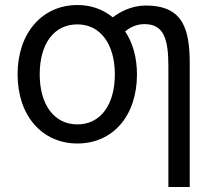

<svg xmlns="http://www.w3.org/2000/svg" viewBox="-20 -555 848 764"><path d="M525 -259C525 -93 428 16 288 16C149 16 50 -93 50 -259C50 -425 149 -535 288 -535C343 -535 389 -518 429 -486C456 -507 503 -533 560 -533C709 -533 735 -439 735 -300V189H650V-291C650 -400 632 -459 555 -459C519 -459 494 -443 478 -430C508 -385 525 -327 525 -259ZM437 -259C437 -380 379 -458 288 -458C194 -458 138 -380 138 -259C138 -138 196 -60 288 -60C380 -60 437 -138 437 -259Z"/></svg>

Font: Repo Regular
Style: Regular
Weight: 400
Designer: Stefan Peev
Foundry: Context Ltd
Version: Version 1.502